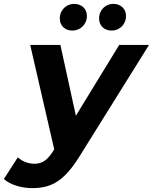

<svg xmlns="http://www.w3.org/2000/svg" viewBox="-110 -770 790 992"><path d="M264 -612C303 -612 339 -642 339 -688C339 -726 310 -750 273 -750C234 -750 199 -720 199 -674C199 -636 227 -612 264 -612ZM467 -612C506 -612 541 -642 541 -688C541 -726 512 -750 476 -750C436 -750 402 -720 402 -674C402 -636 430 -612 467 -612ZM506 -538 282 -172 202 -538H46L170 1L165 10C135 57 109 76 68 76C34 76 4 63 -18 43L-90 155C-59 184 1 202 56 202C159 202 223 163 302 36L660 -538Z"/></svg>

Font: AWKNG-Font
Style: Bold Italic
Weight: 700
Italic angle: -11.3°
Designer: Awakening Church
Foundry: Awakening Church
Version: Version 1.700;PS 001.700;hotconv 1.0.88;makeotf.lib2.5.64775